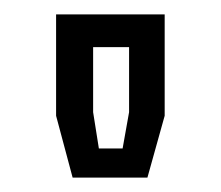

<svg xmlns="http://www.w3.org/2000/svg" viewBox="-20 -720 307 267"><path d="M81 -473 58 -559V-700H209V-559L185 -473ZM117.5 -513.5H150.5L159.5 -564V-654.5H109.5V-564Z"/></svg>

Font: Tourney Thin Medium
Style: Regular
Weight: 500
Version: Version 1.015